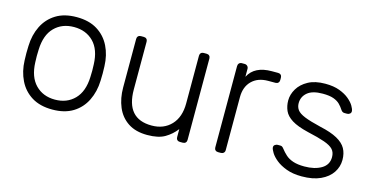

<svg xmlns="http://www.w3.org/2000/svg" viewBox="-61 -802 2104 1084"><g transform="rotate(15 991.5 -260.0)"><path d="M279 10Q207 10 158.5 -20Q110 -50 84.5 -102Q59 -154 57 -218Q56 -233 56 -260Q56 -287 57 -302Q59 -367 84.5 -418.5Q110 -470 158.5 -500Q207 -530 279 -530Q351 -530 399.5 -500Q448 -470 473.5 -418.5Q499 -367 501 -302Q502 -287 502 -260Q502 -233 501 -218Q499 -154 473.5 -102Q448 -50 399.5 -20Q351 10 279 10ZM279 -48Q349 -48 393 -93Q437 -138 440 -223Q441 -238 441 -260Q441 -282 440 -297Q437 -383 393 -427.5Q349 -472 279 -472Q209 -472 165 -427.5Q121 -383 118 -297Q117 -282 117 -260Q117 -238 118 -223Q121 -138 165 -93Q209 -48 279 -48Z M834 10Q766 10 721.5 -19.5Q677 -49 655.5 -100Q634 -151 634 -214V-498Q634 -508 640 -514Q646 -520 656 -520H673Q683 -520 689 -514Q695 -508 695 -498V-219Q695 -48 844 -48Q915 -48 958 -93.5Q1001 -139 1001 -219V-498Q1001 -508 1007 -514Q1013 -520 1023 -520H1040Q1050 -520 1056 -514Q1062 -508 1062 -498V-22Q1062 -12 1056 -6Q1050 0 1040 0H1023Q1013 0 1007 -6Q1001 -12 1001 -22V-69Q974 -34 936.5 -12Q899 10 834 10Z M1246 0Q1236 0 1230 -6Q1224 -12 1224 -22V-497Q1224 -507 1230 -513.5Q1236 -520 1246 -520H1262Q1272 -520 1278.5 -513.5Q1285 -507 1285 -497V-451Q1303 -486 1337 -503Q1371 -520 1421 -520H1458Q1468 -520 1474 -514Q1480 -508 1480 -498V-484Q1480 -474 1474 -468Q1468 -462 1458 -462H1415Q1355 -462 1320 -427Q1285 -392 1285 -332V-22Q1285 -12 1278.5 -6Q1272 0 1262 0Z M1737 10Q1685 10 1647.5 -4Q1610 -18 1586 -37.5Q1562 -57 1550.5 -76Q1539 -95 1538 -105Q1537 -116 1545 -121.5Q1553 -127 1560 -127H1575Q1581 -127 1585.5 -125Q1590 -123 1597 -114Q1610 -97 1627 -81.5Q1644 -66 1670.5 -57Q1697 -48 1737 -48Q1797 -48 1836 -71Q1875 -94 1875 -139Q1875 -167 1859.5 -184Q1844 -201 1807 -214Q1770 -227 1707 -241Q1644 -256 1610.5 -277Q1577 -298 1565 -325.5Q1553 -353 1553 -385Q1553 -420 1573 -453.5Q1593 -487 1632.5 -508.5Q1672 -530 1732 -530Q1781 -530 1815.5 -517Q1850 -504 1872 -485.5Q1894 -467 1904.5 -449Q1915 -431 1916 -420Q1917 -410 1910 -404Q1903 -398 1894 -398H1879Q1871 -398 1866 -401.5Q1861 -405 1857 -411Q1847 -427 1833 -441Q1819 -455 1795.5 -463.5Q1772 -472 1732 -472Q1672 -472 1643 -447.5Q1614 -423 1614 -385Q1614 -363 1626 -346.5Q1638 -330 1671 -316.5Q1704 -303 1767 -288Q1831 -274 1868 -253.5Q1905 -233 1920.5 -205Q1936 -177 1936 -139Q1936 -99 1913.5 -65Q1891 -31 1846.5 -10.5Q1802 10 1737 10Z"/></g></svg>

Font: Rubik Light Light
Style: Regular
Weight: 300
Version: Version 2.101